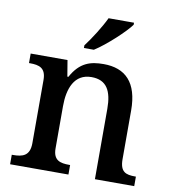

<svg xmlns="http://www.w3.org/2000/svg" viewBox="-85 -840 821 914"><g transform="rotate(10 326.0 -383.0)"><path d="M275 -619V-606H323C380 -642 464 -721 489 -756V-766H366C345 -721 304 -657 275 -619ZM25 0H307V-46H303C259 -46 225 -54 225 -112V-316C225 -401 252 -476 335 -476C409 -476 435 -426 435 -340V0H625V-46H621C576 -46 548 -55 548 -117V-352C548 -488 486 -547 381 -547C318 -547 267 -533 226 -458H221L208 -536H30V-490H35C79 -490 112 -481 112 -423V-117C112 -55 76 -46 31 -46H25Z"/></g></svg>

Font: Noto Serif Oriya Medium
Style: Regular
Weight: 500
Designer: David Williams
Foundry: Google LLC, David Williams
Version: Version 1.051